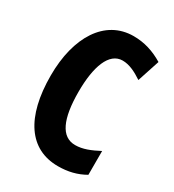

<svg xmlns="http://www.w3.org/2000/svg" viewBox="-178 -825 847 936"><g transform="rotate(30 245.5 -357.0)"><path d="M311 -594C348 -594 385 -576 424 -550L465 -675C412 -707 358 -724 298 -724C137 -724 43 -572 43 -356C43 -121 133 10 294 10C350 10 399 -2 444 -28V-162C398 -138 358 -121 315 -121C237 -121 200 -202 200 -355C200 -496 235 -594 311 -594Z"/></g></svg>

Font: Noto Sans Gujarati UI ExtraCondensed ExtraBold
Style: Regular
Weight: 800
Width: 2
Designer: Jelle Bosma - Monotype Design Team, Universal Thirst
Foundry: Monotype Imaging Inc.
Version: Version 2.106